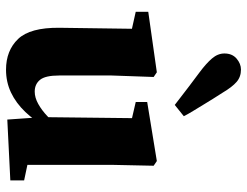

<svg xmlns="http://www.w3.org/2000/svg" viewBox="-112 -704 832 647"><g transform="rotate(90 303.5 -380.0)"><path d="M371.1 -583.9 333.1 -553.4Q320.1 -563.7 305.7 -574.5Q291.3 -585.3 271.7 -600.6Q252.1 -615.8 222.7 -637.4Q193.3 -659.3 176.5 -678.9Q159.7 -698.5 159.7 -720.7Q159.7 -746.9 176.9 -761.7Q194.2 -776.5 214 -776.5Q238.5 -776.5 255.5 -761.8Q272.5 -747.2 292.2 -714.1Q314 -680.3 328.1 -656.8Q342.3 -633.3 352.6 -616.6Q362.9 -600 371.1 -583.9ZM587.4 0.7 382.4 10.9 374.2 -106.8 377.9 -434.6 409.7 -401.9 323.2 -421.9V-460.5L522.2 -493L538 -482.3L535 -340.8V-8.6L468.4 -70.9L587.4 -45.8ZM233.9 -340.8V-164Q233.9 -117.2 248.5 -99.4Q263.1 -81.5 288.2 -81.5Q308.4 -81.5 329.6 -93.3Q350.8 -105 370.8 -124Q390.9 -143.1 405.8 -163.7H444.2V-97.6H378.7L410.8 -126.3Q387.2 -81.5 357 -50Q326.8 -18.4 291.4 -1.6Q256 15.2 214.3 15.2Q150 15.2 111 -25.3Q72.1 -65.8 73.1 -164.8L76.8 -433.9L108.6 -401.9L19.2 -421.9V-464.1L223.1 -493L238.9 -482.3Z"/></g></svg>

Font: Adobe Variable Font Prototype
Style: Regular
Weight: 389
Designer: Frank Grießhammer
Foundry: Adobe
Version: Version 1.004;hotconv 1.0.113;makeotfexe 2.5.65598